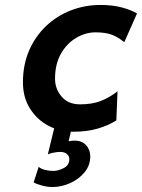

<svg xmlns="http://www.w3.org/2000/svg" viewBox="-20 -523 577 780"><path d="M536.6 -468.3 484.9 -351.6Q457.5 -374 431.6 -382.8Q405.8 -391.6 368.2 -391.6Q327.6 -391.6 289.8 -369.4Q252 -347.2 227.8 -305.2Q203.6 -263.2 203.6 -203.1Q203.6 -161.6 230.5 -130.4Q257.3 -99.1 305.2 -99.1Q353 -99.1 387.5 -112.1Q421.9 -125 457.5 -151.9L452.6 -33.7Q418.9 -12.7 375.7 -0.2Q332.5 12.2 277.8 12.2Q222.2 12.2 175.8 -12.7Q129.4 -37.6 101.3 -82.8Q73.2 -127.9 73.2 -188.5Q73.2 -259.8 98.1 -317.4Q123 -375 166.7 -416.7Q210.4 -458.5 267.6 -480.7Q324.7 -502.9 388.7 -502.9Q437 -502.9 475.1 -492.7Q513.2 -482.4 536.6 -468.3ZM205.6 -24.4H276.4L258.8 50.8Q263.7 49.8 269.3 49.1Q274.9 48.3 282.7 48.3Q313.5 48.3 330.1 67.1Q346.7 85.9 346.7 112.3Q346.7 148.9 323.5 177Q300.3 205.1 264.9 220.9Q229.5 236.8 192.9 236.8Q173.8 236.8 151.9 231.2Q129.9 225.6 116.7 217.8L137.2 154.8Q146 163.1 162.8 167.2Q179.7 171.4 196.8 171.4Q216.3 171.4 239 159.7Q261.7 147.9 261.7 123.5Q261.7 110.8 251.5 102.5Q241.2 94.2 225.6 94.2Q211.9 94.2 197.5 97.2Q183.1 100.1 174.3 104Z"/></svg>

Font: Andika
Style: Bold Italic
Weight: 700
Italic angle: -14°
Designer: Victor Gaultney, Annie Olsen, Julie Remington, Don Collingsworth, Eric Hays, Becca Hirsbrunner
Foundry: SIL International
Version: Version 6.101